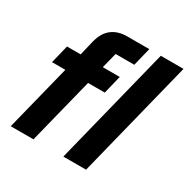

<svg xmlns="http://www.w3.org/2000/svg" viewBox="-159 -844 971 988"><g transform="rotate(30 327.0 -350.0)"><path d="M31.7 0 130 -391.7H50.8L77.5 -500H158.3L180 -589.2Q194.2 -645.8 230 -672.9Q265.8 -700 319.2 -700H450.8L424.2 -591.7H313.3L290 -500H390.8L364.2 -391.7H265L166.7 0ZM344.2 0 519.2 -700H654.2L479.2 0Z"/></g></svg>

Font: Funnel Sans
Style: Bold Italic
Weight: 700
Italic angle: -14.036°
Designer: NORD ID, Kristian Moeller
Foundry: Dicotype
Version: Version 1.000